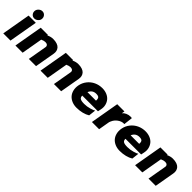

<svg xmlns="http://www.w3.org/2000/svg" viewBox="279 -2115 3463 3463"><g transform="rotate(45 2010.0 -383.5)"><path d="M247.1 -782.2Q290.5 -782.2 317.4 -749Q344.2 -715.8 336.9 -669.9Q331.1 -635.7 300 -610.4Q269 -585 232.9 -585Q189.5 -585 163.1 -617.9Q136.7 -650.9 144 -695.8Q150.9 -731 181.2 -756.6Q211.4 -782.2 247.1 -782.2ZM212.9 0H28.8L125 -549.8H309.1Z M737.8 -565.9Q795.9 -565.9 837.6 -551.3Q879.4 -536.6 901.4 -511Q923.3 -485.4 930.9 -453.1Q938.5 -420.9 931.6 -382.8L864.7 0H680.7L743.7 -361.8Q749 -389.6 732.4 -408.2Q715.8 -426.8 677.7 -426.8Q642.6 -426.8 592.8 -403.8L522.5 0H338.9L434.6 -549.8H618.7L616.7 -536.1Q681.2 -565.9 737.8 -565.9Z M1378.4 -565.9Q1436.5 -565.9 1478.3 -551.3Q1520 -536.6 1542 -511Q1564 -485.4 1571.5 -453.1Q1579.1 -420.9 1572.3 -382.8L1505.4 0H1321.3L1384.3 -361.8Q1389.6 -389.6 1373 -408.2Q1356.4 -426.8 1318.4 -426.8Q1283.2 -426.8 1233.4 -403.8L1163.1 0H979.5L1075.2 -549.8H1259.3L1257.3 -536.1Q1321.8 -565.9 1378.4 -565.9Z M1991.7 -565.9Q2055.7 -565.9 2108.9 -544.2Q2162.1 -522.5 2195.6 -483.2Q2229 -443.8 2242.7 -389.4Q2256.3 -335 2241.7 -270L2230 -213.9H1830.1Q1829.1 -168.9 1857.7 -150.4Q1886.2 -131.8 1960.9 -131.8Q2029.3 -131.8 2098.4 -152.3Q2167.5 -172.9 2186 -187L2169.9 -49.8Q2121.1 -19 2053.5 -2Q1985.8 15.1 1909.7 15.1Q1845.2 15.1 1791.7 -7.1Q1738.3 -29.3 1703.1 -68.8Q1668 -108.4 1653.3 -165.5Q1638.7 -222.7 1649.9 -289.1Q1664.6 -371.1 1714.8 -434.8Q1765.1 -498.5 1837.4 -532.2Q1909.7 -565.9 1991.7 -565.9ZM1985.8 -416Q1890.6 -416 1852.1 -324.2H2069.8Q2073.7 -373 2056.2 -394.5Q2038.6 -416 1985.8 -416Z M2716.8 -562Q2720.7 -562 2750 -559.1L2730 -386.2Q2726.1 -387.2 2711.9 -387.2Q2658.2 -387.2 2602.8 -346.9Q2547.4 -306.6 2522.9 -246.1Q2521 -242.7 2518.6 -237.1Q2516.1 -231.4 2513.7 -224.1Q2511.2 -216.8 2510.7 -214.8L2473.6 0H2290L2385.7 -549.8H2569.8L2560.1 -494.1Q2582 -522.9 2624.8 -542.5Q2667.5 -562 2716.8 -562Z M3093.3 -565.9Q3157.2 -565.9 3210.4 -544.2Q3263.7 -522.5 3297.1 -483.2Q3330.6 -443.8 3344.2 -389.4Q3357.9 -335 3343.3 -270L3331.5 -213.9H2931.6Q2930.7 -168.9 2959.2 -150.4Q2987.8 -131.8 3062.5 -131.8Q3130.9 -131.8 3200 -152.3Q3269 -172.9 3287.6 -187L3271.5 -49.8Q3222.7 -19 3155 -2Q3087.4 15.1 3011.2 15.1Q2946.8 15.1 2893.3 -7.1Q2839.8 -29.3 2804.7 -68.8Q2769.5 -108.4 2754.9 -165.5Q2740.2 -222.7 2751.5 -289.1Q2766.1 -371.1 2816.4 -434.8Q2866.7 -498.5 2939 -532.2Q3011.2 -565.9 3093.3 -565.9ZM3087.4 -416Q2992.2 -416 2953.6 -324.2H3171.4Q3175.3 -373 3157.7 -394.5Q3140.1 -416 3087.4 -416Z M3790.5 -565.9Q3848.6 -565.9 3890.4 -551.3Q3932.1 -536.6 3954.1 -511Q3976.1 -485.4 3983.6 -453.1Q3991.2 -420.9 3984.4 -382.8L3917.5 0H3733.4L3796.4 -361.8Q3801.8 -389.6 3785.2 -408.2Q3768.6 -426.8 3730.5 -426.8Q3695.3 -426.8 3645.5 -403.8L3575.2 0H3391.6L3487.3 -549.8H3671.4L3669.4 -536.1Q3733.9 -565.9 3790.5 -565.9Z"/></g></svg>

Font: Stilu Bold
Style: Italic
Weight: 700
Italic angle: -10°
Designer: Genilson Lima Santos
Foundry: Genilson Lima Santos
Version: Version 1.200;PS 001.200;hotconv 1.0.88;makeotf.lib2.5.64775